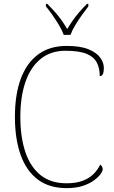

<svg xmlns="http://www.w3.org/2000/svg" viewBox="-20 -961 590 991"><path d="M324 10Q234 10 175 -34.5Q116 -79 86.5 -161.5Q57 -244 57 -358Q57 -473 87.5 -555Q118 -637 177.5 -680.5Q237 -724 324 -724Q394 -724 436 -707Q478 -690 497 -664Q516 -638 516 -610Q516 -590 511 -579Q506 -568 495 -568Q495 -609 479.5 -638.5Q464 -668 426 -683.5Q388 -699 318 -699Q242 -699 190 -657Q138 -615 111.5 -538.5Q85 -462 85 -358Q85 -253 111 -176Q137 -99 189.5 -57Q242 -15 323 -15Q373 -15 407 -28Q441 -41 463 -63Q485 -85 497 -111Q504 -107 507 -100.5Q510 -94 510 -86Q510 -78 499 -62.5Q488 -47 465 -30Q442 -13 407 -1.5Q372 10 324 10ZM309 -781Q301 -804 285 -830.5Q269 -857 251 -883Q233 -909 217 -928V-941H224Q249 -916 266.5 -896Q284 -876 298 -856Q312 -836 327 -811Q342 -836 356 -856Q370 -876 387 -896Q404 -916 429 -941H436V-928Q421 -909 402.5 -883Q384 -857 368 -830.5Q352 -804 344 -781Z"/></svg>

Font: Noto Serif Armenian Thin
Style: Regular
Weight: 250
Version: Version 2.007